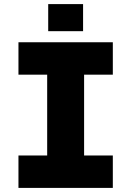

<svg xmlns="http://www.w3.org/2000/svg" viewBox="-20 -916 640 936"><path d="M70 0V-158H210V-552H70V-710H530V-552H390V-158H530V0ZM215 -764V-896H385V-764Z"/></svg>

Font: Geist Mono Black
Style: Regular
Weight: 900
Monospace: yes
Designer: Basement.studio, Andrés Briganti, Mateo Zaragoza
Foundry: Basement.studio, Vercel, Andrés Briganti, Guido Ferreyra, Mateo Zaragoza
Version: Version 1.500; ttfautohint (v1.8.4.7-5d5b)